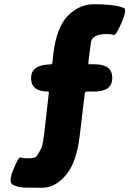

<svg xmlns="http://www.w3.org/2000/svg" viewBox="-20 -778 649 908"><path d="M180 110Q137 110 94 109Q65 108 41.5 96Q18 84 43 24Q68 -36 75.5 -33.5Q83 -31 96 -30Q109 -29 129 -30Q149 -31 157.5 -45.5Q166 -60 175 -76Q184 -92 194 -189L211 -340Q212 -345 207 -345Q129 -345 127 -406Q125 -468 208 -473H218Q227 -474 228 -483L232 -521Q247 -649 301 -703.5Q355 -758 425 -758Q470 -758 496 -755Q522 -752 537.5 -749Q553 -746 567 -739.5Q581 -733 555 -671Q528 -608 517 -612.5Q506 -617 485 -617Q415 -617 410 -577Q404 -536 399 -495L398 -479Q397 -474 402 -474H427Q511 -474 511 -410Q511 -345 427 -345H390Q382 -345 381 -337L357 -136Q343 -20 301 38Q247 110 180 110Z"/></svg>

Font: Resource Han Rounded KR Heavy
Style: Regular
Weight: 900
Designer: Cyano Hao (round all glyphs); Ryoko NISHIZUKA 西塚涼子 (kana, bopomofo & ideographs); Paul D. Hunt (Latin, Greek & Cyrillic)
Foundry: Cyano Hao
Version: 0.990